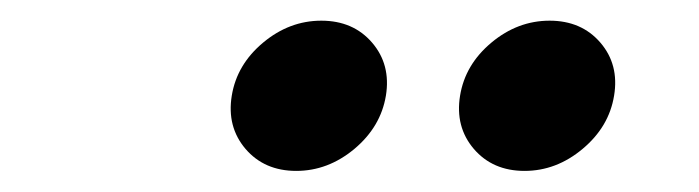

<svg xmlns="http://www.w3.org/2000/svg" viewBox="-20 -783 663 182"><path d="M477.2 -621Q447 -621 429.1 -641.9Q411.3 -662.8 416.1 -692.3Q420.9 -721.8 445.8 -742.6Q470.7 -763.4 501 -763.4Q531.2 -763.4 549.1 -742.6Q567 -721.8 562.1 -692.3Q557.3 -662.8 532.3 -641.9Q507.4 -621 477.2 -621ZM260.8 -621Q230.6 -621 212.7 -641.9Q194.9 -662.8 199.7 -692.3Q204.5 -721.8 229.4 -742.6Q254.3 -763.4 284.6 -763.4Q314.8 -763.4 332.7 -742.6Q350.6 -721.8 345.8 -692.3Q340.9 -662.8 316 -641.9Q291 -621 260.8 -621Z"/></svg>

Font: Inter
Style: Italic
Weight: 400
Italic angle: -9.3988°
Designer: Rasmus Andersson
Foundry: rsms
Version: Version 4.001;git-66647c0bb